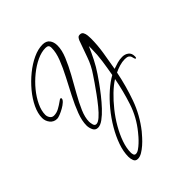

<svg xmlns="http://www.w3.org/2000/svg" viewBox="-270 -900 1281 1281"><g transform="rotate(-45 370.5 -260.0)"><path d="M272 235Q250 235 243 217Q236 199 236 180Q236 132 255 78Q274 24 306 -30.5Q338 -85 378.5 -134Q419 -183 462.5 -221.5Q506 -260 546 -282Q556 -337 564 -393Q572 -449 572 -504V-529Q553 -485 530.5 -440.5Q508 -396 480 -355Q468 -337 446 -306Q424 -275 396 -239.5Q368 -204 338.5 -172.5Q309 -141 281 -120.5Q253 -100 231 -100Q206 -100 196 -122Q186 -144 186 -165Q186 -209 206.5 -263Q227 -317 257 -375Q287 -433 317 -490.5Q347 -548 367.5 -600.5Q388 -653 388 -696Q388 -713 380.5 -719Q373 -725 358 -725Q320 -725 277 -705Q234 -685 192 -651Q150 -617 116.5 -576Q83 -535 62.5 -491.5Q42 -448 42 -410Q42 -394 52 -379.5Q62 -365 80 -365Q105 -365 128.5 -378Q152 -391 169 -403.5Q186 -416 189 -416Q197 -416 197 -409Q197 -399 183 -386Q169 -373 148.5 -361.5Q128 -350 109 -342.5Q90 -335 80 -335Q49 -335 30.5 -358Q12 -381 12 -410Q12 -452 34.5 -499.5Q57 -547 94.5 -592Q132 -637 177.5 -674Q223 -711 270.5 -733Q318 -755 360 -755Q395 -755 411 -733.5Q427 -712 427 -680Q427 -637 405.5 -585Q384 -533 353 -476.5Q322 -420 290.5 -365Q259 -310 237.5 -260Q216 -210 216 -171Q216 -160 220.5 -142.5Q225 -125 240 -125Q256 -125 279.5 -145.5Q303 -166 329.5 -198.5Q356 -231 381 -265.5Q406 -300 426 -329Q446 -358 455 -372Q492 -425 512 -483.5Q532 -542 554 -601Q559 -612 565 -619Q571 -626 584 -626Q601 -626 608 -613Q615 -600 616.5 -583.5Q618 -567 618 -555Q618 -493 607.5 -427.5Q597 -362 586 -300Q608 -308 631.5 -314.5Q655 -321 678 -321Q704 -321 722.5 -307Q741 -293 741 -265V-261Q741 -257 740 -253Q739 -249 735 -248Q729 -251 727.5 -259Q726 -267 723 -276Q720 -285 710.5 -291.5Q701 -298 680 -298Q655 -298 628.5 -290Q602 -282 580 -271Q559 -165 523 -64Q487 37 419 123Q408 136 391 155Q374 174 353.5 192Q333 210 312 222.5Q291 235 272 235ZM286 202Q299 202 315 191Q331 180 347.5 164.5Q364 149 377.5 133.5Q391 118 398 109Q461 32 491.5 -61Q522 -154 540 -250Q505 -228 467.5 -192Q430 -156 394 -111Q358 -66 329.5 -16.5Q301 33 284 81.5Q267 130 267 172Q267 181 270.5 191.5Q274 202 286 202Z"/></g></svg>

Font: Licorice
Style: Regular
Weight: 400
Designer: Robert E. Leuschke
Foundry: Robert E. Leuschke
Version: Version 1.010; ttfautohint (v1.8.3)